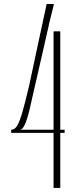

<svg xmlns="http://www.w3.org/2000/svg" viewBox="-20 -927 375 947"><path d="M244.1 -271.5V0H277.3V-271.5H298.8V-287.1H277.3V-772.5H244.1V-287.1H78.1C92.8 -286.1 108.4 -316.4 124 -378.9L149.4 -490.2L198.2 -703.1C217.8 -792 233.4 -859.4 246.1 -907.2H210L168 -711.9L124 -505.9C111.3 -452.1 100.6 -409.2 91.8 -378.9C73.2 -313.5 59.6 -287.1 35.2 -287.1V-271.5Z"/></svg>

Font: Caledo
Style: Light
Weight: 300
Designer: BSozoo
Foundry: BSozoo
Version: Version 002.000